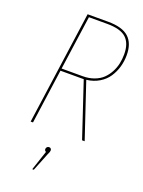

<svg xmlns="http://www.w3.org/2000/svg" viewBox="-171 -758 809 1086"><g transform="rotate(20 233.5 -215.5)"><path d="M448.2 -538.6Q448.2 -502 438.5 -467.8Q428.7 -433.6 409.2 -404.1Q389.6 -374.5 356.4 -354.5Q323.2 -334.5 280.8 -329.6L391.1 0H375.5L266.1 -328.1H263.7H126L80.1 0H65.9L161.1 -680.7H283.7Q370.6 -680.7 409.4 -645Q448.2 -609.4 448.2 -538.6ZM254.9 -341.8Q292.5 -341.8 323.2 -353.3Q354 -364.7 374 -384Q394 -403.3 407.7 -429Q421.4 -454.6 427.2 -481.9Q433.1 -509.3 433.1 -538.1Q433.1 -604 398.7 -635.7Q364.3 -667.5 283.7 -667.5H173.8L127.9 -341.8ZM213.9 100.1Q220.7 100.1 224.6 104.2Q228.5 108.4 228.5 115.2Q228.5 123.5 220.2 139.2L175.8 250H166.5L206.1 131.8Q196.8 127 196.8 117.7Q196.8 110.4 201.7 105.2Q206.5 100.1 213.9 100.1Z"/></g></svg>

Font: Fira Sans Compressed Hair
Style: Italic
Weight: 100
Width: 3
Italic angle: -8°
Designer: Carrois Corporate & Edenspiekermann AG
Foundry: Carrois Corporate GbR & Edenspiekermann AG
Version: Version 4.203;PS 004.203;hotconv 1.0.88;makeotf.lib2.5.64775